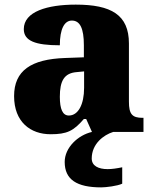

<svg xmlns="http://www.w3.org/2000/svg" viewBox="-20 -571 666 831"><path d="M199 10C270 10 298 -4 343 -56H353L378 0C317 14 260 68 260 130C260 206 312 240 418 240C439 240 488 234 509 224V153C485 158 464 161 446 161C406 161 377 147 377 115C377 52 428 13 470 0H601V-61H597C552 -61 538 -77 538 -131V-383C538 -507 461 -551 308 -551C185 -551 83 -521 83 -445C83 -394 133 -375 239 -375C239 -446 259 -482 291 -482C326 -482 343 -449 343 -375V-323L262 -320C114 -315 41 -265 41 -155C41 -43 112 10 199 10ZM278 -71C251 -71 239 -99 239 -152C239 -220 257 -255 313 -259L344 -262V-191C344 -118 318 -71 278 -71Z"/></svg>

Font: Noto Serif Lao Black
Style: Regular
Weight: 900
Designer: Monotype Design Team
Foundry: Monotype Imaging Inc.
Version: Version 2.003